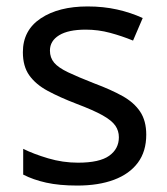

<svg xmlns="http://www.w3.org/2000/svg" viewBox="-20 -566 519 596"><path d="M434 -148Q434 -96 408 -61Q382 -26 334 -8Q286 10 220 10Q164 10 123.5 1Q83 -8 52 -24V-104Q84 -88 129.5 -74.5Q175 -61 222 -61Q289 -61 319 -82.5Q349 -104 349 -140Q349 -160 338 -176Q327 -192 298.5 -208Q270 -224 217 -244Q165 -264 128 -284Q91 -304 71 -332Q51 -360 51 -404Q51 -472 106.5 -509Q162 -546 252 -546Q301 -546 343.5 -536.5Q386 -527 423 -510L393 -440Q359 -454 322 -464Q285 -474 246 -474Q192 -474 163.5 -456.5Q135 -439 135 -409Q135 -387 148 -371.5Q161 -356 191.5 -341.5Q222 -327 273 -307Q324 -288 360 -268Q396 -248 415 -219.5Q434 -191 434 -148Z"/></svg>

Font: lhindi25
Style: Book
Weight: 400
Designer: Jelle Bosma - Monotype Design Team
Foundry: Monotype Imaging Inc.
Version: Version 2.003